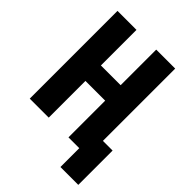

<svg xmlns="http://www.w3.org/2000/svg" viewBox="-240 -814 1080 1080"><g transform="rotate(45 300.0 -274.0)"><path d="M441 0H355V-292H198V0H47V-698H198V-415H355V-698H506V-123H583V150H441Z"/></g></svg>

Font: iA Writer Duo V
Style: Regular
Weight: 400
Designer: Mike Abbink, Paul van der Laan, Pieter van Rosmalen, Oliver Reichenstein
Foundry: Information Architects Inc.
Version: Version 2.000